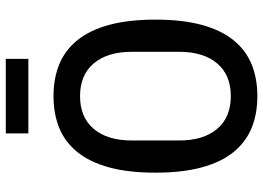

<svg xmlns="http://www.w3.org/2000/svg" viewBox="-146 -774 931 680"><g transform="rotate(-90 320.0 -433.5)"><path d="M320 12Q257 12 207 -8.5Q157 -29 121.5 -73Q86 -117 67.5 -185.5Q49 -254 49 -349Q49 -444 67.5 -512.5Q86 -581 121.5 -625Q157 -669 207 -689.5Q257 -710 320 -710Q383 -710 433 -689.5Q483 -669 518.5 -625Q554 -581 572.5 -512.5Q591 -444 591 -349Q591 -254 572.5 -185.5Q554 -117 518.5 -73Q483 -29 433 -8.5Q383 12 320 12ZM320 -82Q395 -82 436 -130.5Q477 -179 477 -265V-433Q477 -519 436 -567.5Q395 -616 320 -616Q245 -616 204 -567.5Q163 -519 163 -433V-265Q163 -179 204 -130.5Q245 -82 320 -82ZM188 -879H452V-799H188Z"/></g></svg>

Font: IBM Plex Sans Condensed Medium
Style: Regular
Weight: 500
Width: 3
Designer: Mike Abbink, Paul van der Laan, Pieter van Rosmalen
Foundry: Bold Monday
Version: Version 1.3